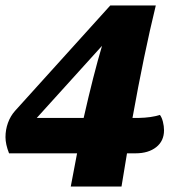

<svg xmlns="http://www.w3.org/2000/svg" viewBox="-36 -680 628 700"><path d="M447 -250H469Q516 -251 547 -261Q554 -252 558 -236Q562 -220 562 -205Q562 -166 533.5 -143.5Q505 -121 458 -121H427L407 0H222L245 -121H-3Q-16 -154 -16 -180Q-16 -207 -7 -232Q2 -257 19 -276L366 -660H532Q489 -484 447 -250ZM336 -513 98 -250H269Q305 -409 336 -513Z"/></svg>

Font: Sansita ExtraBold Italic
Style: Regular
Weight: 800
Italic angle: -11°
Designer: Pablo Cosgaya
Foundry: Omnibus-Type
Version: Version 1.006